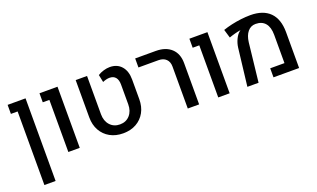

<svg xmlns="http://www.w3.org/2000/svg" viewBox="-81 -1046 2820 1706"><g transform="rotate(-20 1329.0 -193.5)"><path d="M104 203.1V-492.7H40.5V-578.1H210V203.1Z M404.3 0V-492.7H341.8V-578.1H512.2V0Z M920.9 11.2Q850.1 11.2 796.9 -18.6Q743.7 -48.3 713.9 -101.6Q684.1 -154.8 684.1 -225.6V-578.1H791.5V-216.3Q791.5 -152.3 827.1 -112.8Q862.8 -73.2 920.4 -73.2Q978.5 -73.2 1013.9 -112.8Q1049.3 -152.3 1049.3 -216.3V-402.8Q1049.3 -447.3 1029.8 -470.9Q1010.3 -494.6 973.1 -494.6Q958 -494.6 941.2 -490.5Q924.3 -486.3 907.7 -479L893.1 -549.8Q918 -565.4 948.5 -574.5Q979 -583.5 1006.8 -583.5Q1076.7 -583.5 1116.9 -537.4Q1157.2 -491.2 1157.2 -411.1V-225.6Q1157.2 -154.8 1127.7 -101.6Q1098.1 -48.3 1045.2 -18.6Q992.2 11.2 920.9 11.2Z M1533.7 0V-397.5Q1533.7 -441.9 1507.6 -467.3Q1481.4 -492.7 1435.5 -492.7H1246.6V-578.1H1440.9Q1534.7 -578.1 1587.9 -528.6Q1641.1 -479 1641.1 -390.1V0Z M1821.8 0V-492.7H1759.3V-578.1H1929.7V0Z M2097.2 0 2139.2 -356Q2144.5 -396 2161.4 -431.4Q2178.2 -466.8 2201.2 -486.3Q2203.6 -487.8 2206.1 -489.5Q2208.5 -491.2 2210 -492.7L2209.5 -494.1Q2188.5 -491.2 2157.2 -482.9Q2126 -474.6 2100.6 -465.3L2076.7 -545.4Q2114.3 -558.6 2159.2 -568.6Q2204.1 -578.6 2250.5 -584.2Q2296.9 -589.8 2338.4 -589.8Q2459 -589.8 2522.5 -526.4Q2585.9 -462.9 2586.4 -339.8V0H2344.2V-85.4H2479V-352.5Q2479 -424.8 2447.3 -462.6Q2415.5 -500.5 2356 -500.5Q2310.1 -500.5 2280.8 -465.1Q2251.5 -429.7 2244.1 -367.7L2203.1 0Z"/></g></svg>

Font: Heebo Medium
Style: Regular
Weight: 500
Designer: Oded Ezer
Foundry: Ezer Type House
Version: Version 3.100